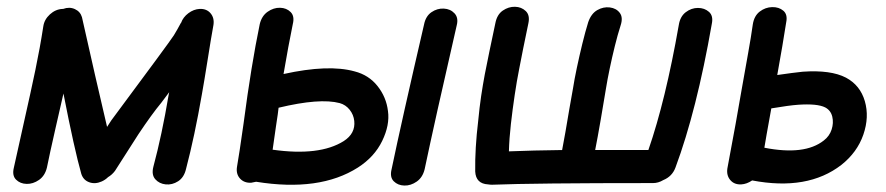

<svg xmlns="http://www.w3.org/2000/svg" viewBox="-20 -556 2682 581"><path d="M288 -7Q299 -12 307 -20Q319 -27 328 -39L399 -150Q439 -210 468 -245L492 -277L490 -267Q470 -148 444 -51Q438 -27 450 -13.5Q462 0 481.5 2Q501 4 519 -7.5Q537 -19 543 -45Q569 -144 591 -271Q598 -310 608 -373Q619 -443 626 -481Q629 -502 617 -516Q605 -530 584 -529Q566 -528 550 -516Q534 -504 528 -487L527 -486Q517 -467 506 -449Q494 -430 317 -192L304 -172L268 -327L228 -504Q223 -521 206.5 -528.5Q190 -536 171 -529H169Q148 -528 131 -512.5Q114 -497 111 -476Q101 -411 87 -344Q73 -277 52 -184Q31 -90 22 -49Q16 -25 28.5 -12.5Q41 0 60.5 0.5Q80 1 98 -11.5Q116 -24 122 -49Q130 -89 148 -168Q166 -246 172 -273Q205 -104 226 -30Q232 -11 250 -4.5Q268 2 288 -7Z M740 -3Q747 -4 755 -6Q947 25 1063 -49Q1113 -81 1136.5 -129.5Q1160 -178 1154 -220Q1149 -262 1122.5 -295.5Q1096 -329 1053 -340Q974 -362 838 -332Q853 -420 866 -483Q872 -507 859.5 -519.5Q847 -532 827.5 -532.5Q808 -533 790 -520.5Q772 -508 766 -483Q753 -420 741 -346.5Q729 -273 717 -182Q704 -90 697 -50Q694 -29 706.5 -15.5Q719 -2 740 -3ZM805 -103Q808 -127 815 -173Q822 -218 823 -230Q948 -260 1008 -244Q1026 -239 1038 -224Q1050 -209 1052 -190Q1056 -152 1020 -129Q947 -83 805 -103ZM1165 -44Q1159 -20 1171.5 -7.5Q1184 5 1203.5 5.5Q1223 6 1241 -6.5Q1259 -19 1265 -44Q1295 -187 1362 -479Q1368 -502 1355.5 -515.5Q1343 -529 1323 -530Q1303 -531 1285.5 -519Q1268 -507 1263 -481Q1195 -188 1165 -44Z M1469 3Q1594 -2 1956 -2Q1972 -2 1987 -11Q2014 -22 2024 -49Q2088 -221 2134 -484Q2139 -508 2125.5 -520Q2112 -532 2092 -532Q2072 -532 2055 -519Q2038 -506 2034 -480Q1994 -252 1942 -102H1781Q1788 -137 1798 -195L1814 -290Q1818 -315 1825 -348.5Q1832 -382 1840.5 -416.5Q1849 -451 1858 -479Q1866 -503 1855.5 -517Q1845 -531 1825.5 -533.5Q1806 -536 1787.5 -525.5Q1769 -515 1760 -489Q1751 -460 1742 -423Q1733 -386 1725.5 -350.5Q1718 -315 1714 -289Q1709 -263 1703 -227Q1697 -191 1691 -156.5Q1685 -122 1681 -102Q1594 -101 1520 -98Q1521 -137 1526 -181Q1531 -225 1537.5 -268.5Q1544 -312 1551 -347Q1561 -400 1579 -486Q1584 -510 1571 -522.5Q1558 -535 1538.5 -535.5Q1519 -536 1501.5 -524Q1484 -512 1479 -486Q1469 -438 1461 -400.5Q1453 -363 1447 -331Q1441 -299 1436 -265.5Q1431 -232 1427 -190Q1417 -107 1418 -37Q1420 0 1457 2Q1463 3 1469 3Z M2223 2Q2240 1 2256 -10Q2424 22 2526 -57Q2574 -95 2592.5 -148.5Q2611 -202 2597 -250Q2583 -298 2540 -321Q2494 -345 2409 -339Q2380 -336 2332 -329Q2349 -423 2359 -488Q2364 -512 2350.5 -523.5Q2337 -535 2316.5 -534.5Q2296 -534 2279 -521Q2262 -508 2258 -482Q2253 -446 2243.5 -393Q2234 -340 2224 -283.5Q2214 -227 2206 -181Q2190 -96 2181 -46Q2178 -25 2190 -11Q2202 3 2223 2ZM2293 -109Q2296 -129 2314 -228Q2367 -237 2395 -239Q2453 -243 2477 -231Q2494 -222 2498.5 -203Q2503 -184 2496.5 -164Q2490 -144 2473 -131Q2415 -85 2293 -109Z"/></svg>

Font: Balsamiq Sans
Style: Italic
Weight: 400
Italic angle: -12°
Designer: Michael Angeles
Foundry: Balsamiq SRL
Version: Version 1.020; ttfautohint (v1.8.4.7-5d5b);gftools[0.9.26]